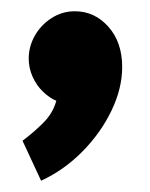

<svg xmlns="http://www.w3.org/2000/svg" viewBox="-20 -167 267 341"><path d="M113 -147Q90 -147 71 -134.5Q52 -122 41.5 -103Q31 -84 31 -63Q31 -46 38 -30.5Q45 -15 56.5 -4Q68 7 80 12Q74 34 57 51Q40 68 20 83L53 154Q94 135 126.5 102Q159 69 178 29.5Q197 -10 197 -48Q197 -92 172.5 -119.5Q148 -147 113 -147Z"/></svg>

Font: Catamaran Thin ExtraBold
Style: Regular
Weight: 800
Version: Version 2.000